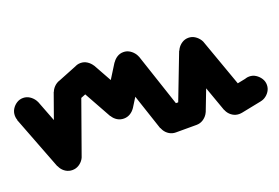

<svg xmlns="http://www.w3.org/2000/svg" viewBox="-83 -667 1267 873"><g transform="rotate(-20 550.5 -230.5)"><path d="M-12 -340Q-12 -323 -3.5 -309Q5 -295 19 -286.5Q33 -278 50 -278Q67 -278 81 -286.5Q95 -295 104 -309Q113 -323 113 -340Q113 -357 104 -371Q95 -385 81 -394Q67 -403 50 -403Q33 -403 19 -394Q5 -385 -3.5 -371Q-12 -357 -12 -340Z M109 -362 -9 -318 91 -58 209 -102Z M88 -80Q88 -63 96.5 -49Q105 -35 119 -26.5Q133 -18 150 -18Q167 -18 181 -26.5Q195 -35 204 -49Q213 -63 213 -80Q213 -97 204 -111Q195 -125 181 -134Q167 -143 150 -143Q133 -143 119 -134Q105 -125 96.5 -111Q88 -97 88 -80Z M91 -101 209 -59 309 -339 191 -381Z M188 -360Q188 -343 196.5 -329Q205 -315 219 -306.5Q233 -298 250 -298Q267 -298 281 -306.5Q295 -315 304 -329Q313 -343 313 -360Q313 -377 304 -391Q295 -405 281 -414Q267 -423 250 -423Q233 -423 219 -414Q205 -405 196.5 -391Q188 -377 188 -360Z M227 -418 273 -302 373 -342 327 -458Z M288 -400Q288 -383 296.5 -369Q305 -355 319 -346.5Q333 -338 350 -338Q367 -338 381 -346.5Q395 -355 404 -369Q413 -383 413 -400Q413 -417 404 -431Q395 -445 381 -454Q367 -463 350 -463Q333 -463 319 -454Q305 -445 296.5 -431Q288 -417 288 -400Z M405 -430 295 -370 395 -190 505 -250Z M388 -220Q388 -203 396.5 -189Q405 -175 419 -166.5Q433 -158 450 -158Q467 -158 481 -166.5Q495 -175 504 -189Q513 -203 513 -220Q513 -237 504 -251Q495 -265 481 -274Q467 -283 450 -283Q433 -283 419 -274Q405 -265 396.5 -251Q388 -237 388 -220Z M397 -253 503 -187 603 -347 497 -413Z M488 -380Q488 -363 496.5 -349Q505 -335 519 -326.5Q533 -318 550 -318Q567 -318 581 -326.5Q595 -335 604 -349Q613 -363 613 -380Q613 -397 604 -411Q595 -425 581 -434Q567 -443 550 -443Q533 -443 519 -434Q505 -425 496.5 -411Q488 -397 488 -380Z M610 -400 490 -360 590 -60 710 -100Z M588 -80Q588 -63 596.5 -49Q605 -35 619 -26.5Q633 -18 650 -18Q667 -18 681 -26.5Q695 -35 704 -49Q713 -63 713 -80Q713 -97 704 -111Q695 -125 681 -134Q667 -143 650 -143Q633 -143 619 -134Q605 -125 596.5 -111Q588 -97 588 -80Z M650 -143V-18H750V-143Z M688 -80Q688 -63 696.5 -49Q705 -35 719 -26.5Q733 -18 750 -18Q767 -18 781 -26.5Q795 -35 804 -49Q813 -63 813 -80Q813 -97 804 -111Q795 -125 781 -134Q767 -143 750 -143Q733 -143 719 -134Q705 -125 696.5 -111Q688 -97 688 -80Z M691 -102 809 -58 909 -318 791 -362Z M788 -340Q788 -323 796.5 -309Q805 -295 819 -286.5Q833 -278 850 -278Q867 -278 881 -286.5Q895 -295 904 -309Q913 -323 913 -340Q913 -357 904 -371Q895 -385 881 -394Q867 -403 850 -403Q833 -403 819 -394Q805 -385 796.5 -371Q788 -357 788 -340Z M909 -361 791 -319 891 -39 1009 -81Z M888 -60Q888 -43 896.5 -29Q905 -15 919 -6.5Q933 2 950 2Q967 2 981 -6.5Q995 -15 1004 -29Q1013 -43 1013 -60Q1013 -77 1004 -91Q995 -105 981 -114Q967 -123 950 -123Q933 -123 919 -114Q905 -105 896.5 -91Q888 -77 888 -60Z M938 -121 962 1 1062 -19 1038 -141Z M988 -80Q988 -63 996.5 -49Q1005 -35 1019 -26.5Q1033 -18 1050 -18Q1067 -18 1081 -26.5Q1095 -35 1104 -49Q1113 -63 1113 -80Q1113 -97 1104 -111Q1095 -125 1081 -134Q1067 -143 1050 -143Q1033 -143 1019 -134Q1005 -125 996.5 -111Q988 -97 988 -80Z"/></g></svg>

Font: Linefont Medium
Style: Regular
Weight: 500
Monospace: yes
Version: Version 3.002;gftools[0.9.33]